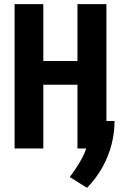

<svg xmlns="http://www.w3.org/2000/svg" viewBox="-20 -713 600 922"><path d="M398 189 315 137Q333 113 348 90Q363 67 375 44.5Q387 22 394 0H352V-306H188V0H50V-693H188V-420H352V-693H491V-132H530Q530 -75 515.5 -18.5Q501 38 472 90Q443 142 398 189Z"/></svg>

Font: Ubuntu Sans Mono
Style: Bold
Weight: 700
Monospace: yes
Designer: Dalton Maag Ltd
Foundry: Dalton Maag Ltd
Version: Version 1.006